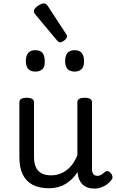

<svg xmlns="http://www.w3.org/2000/svg" viewBox="-20 -1090 685 1129"><path d="M269 17Q211 17 172 -3.5Q133 -24 113.5 -64.5Q94 -105 94 -166V-489Q94 -502 104.5 -508.5Q115 -515 136 -515Q158 -515 169 -508.5Q180 -502 180 -489V-166Q180 -131 191 -107Q202 -83 224.5 -71Q247 -59 280 -59Q308 -59 332 -68Q356 -77 375.5 -92.5Q395 -108 410 -130Q425 -152 435 -177V-489Q435 -502 445.5 -508.5Q456 -515 478 -515Q499 -515 510 -508.5Q521 -502 521 -489V-96Q521 -82 525 -73Q529 -64 536.5 -60Q544 -56 553 -56Q562 -56 569.5 -59.5Q577 -63 584.5 -69Q592 -75 599 -80Q607 -86 616.5 -83Q626 -80 634 -69Q639 -62 641 -52Q643 -42 636 -33Q626 -18 610 -6.5Q594 5 575 12Q556 19 536 19Q512 19 494.5 12.5Q477 6 465 -6Q453 -18 446 -34Q439 -50 437 -69L436 -78Q422 -56 404.5 -38.5Q387 -21 366 -8.5Q345 4 320.5 10.5Q296 17 269 17ZM188 -669Q160 -669 146 -684.5Q132 -700 132 -731Q132 -763 146 -779Q160 -795 188 -795Q216 -795 229.5 -779Q243 -763 243 -731Q245 -700 230.5 -684.5Q216 -669 188 -669ZM419 -669Q391 -669 377 -684.5Q363 -700 363 -731Q363 -763 377 -779Q391 -795 419 -795Q446 -795 460 -779Q474 -763 474 -731Q475 -700 460.5 -684.5Q446 -669 419 -669ZM333 -841Q329 -841 324.5 -844Q320 -847 314 -854L191 -1001Q184 -1009 181.5 -1013.5Q179 -1018 179 -1025Q179 -1034 189.5 -1044.5Q200 -1055 213.5 -1062.5Q227 -1070 237 -1070Q251 -1070 261 -1055L368 -891Q373 -884 373.5 -881Q374 -878 374 -875Q374 -865 359 -853Q344 -841 333 -841Z"/></svg>

Font: Playwrite PL
Style: Regular
Weight: 400
Designer: Veronika Burian, José Scaglione
Foundry: TypeTogether
Version: Version 1.002